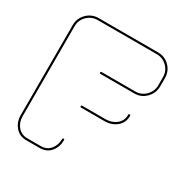

<svg xmlns="http://www.w3.org/2000/svg" viewBox="-178 -915 1005 1052"><g transform="rotate(30 324.0 -389.0)"><path d="M135 0Q92 0 66 -30.5Q40 -61 40 -104V-674Q40 -717 70.5 -747.5Q101 -778 145 -778H519Q563 -778 593 -748Q623 -718 623 -674V-623Q623 -580 593 -549Q563 -518 519 -518H306Q300 -518 300 -524Q300 -530 306 -530H519Q557 -530 584 -557.5Q611 -585 611 -623V-674Q611 -712 584 -739Q557 -766 519 -766H145Q107 -766 79.5 -739Q52 -712 52 -674V-104Q52 -66 74.5 -39Q97 -12 135 -12H220Q258 -12 280 -39Q302 -66 302 -104Q302 -110 308 -110Q314 -110 314 -104Q314 -61 289 -30.5Q264 0 220 0ZM300 -311Q300 -317 306 -317H455Q493 -317 521 -339.5Q549 -362 549 -400Q549 -406 555 -406Q561 -406 561 -400Q561 -356 529.5 -330.5Q498 -305 455 -305H306Q300 -305 300 -311Z"/></g></svg>

Font: Moirai One
Style: Regular
Weight: 400
Designer: Jiyeon Park
Foundry: JAMO
Version: Version 1.000; ttfautohint (v1.8.4.7-5d5b);gftools[0.9.29]